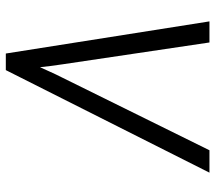

<svg xmlns="http://www.w3.org/2000/svg" viewBox="-60 -680 740 660"><g transform="rotate(-90 310.0 -350.0)"><path d="M46.5 0 399 -700H456L566.5 0H494L419 -504.5Q416 -524 413.2 -545.8Q410.5 -567.5 409 -582.5Q401.5 -566.5 392.8 -546.8Q384 -527 374.5 -508.5L123.5 0Z"/></g></svg>

Font: Overpass Light
Style: Italic
Weight: 300
Italic angle: -10°
Designer: Delve Withrington, Dave Bailey, Thomas Jockin
Foundry: Delve Fonts LLC
Version: Version 4.000; ttfautohint (v1.8.3)